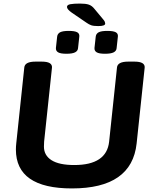

<svg xmlns="http://www.w3.org/2000/svg" viewBox="-20 -1047 860 1075"><path d="M383 8Q69 8 69 -210Q69 -218 69.5 -226.5Q70 -235 71 -244L116 -669Q119 -702 179 -702H214Q274 -702 271 -668L227 -254Q226 -248 226 -226Q226 -177 268.5 -150Q311 -123 396 -123Q577 -123 591 -254L635 -669Q638 -702 698 -702H733Q793 -702 790 -668L745 -244Q718 8 383 8ZM568 -746Q535 -746 521.5 -754Q508 -762 509 -778L516 -842Q518 -859 533 -866.5Q548 -874 581 -874Q614 -874 628 -866.5Q642 -859 640 -842L633 -778Q632 -762 616.5 -754Q601 -746 568 -746ZM352 -746Q319 -746 305.5 -754Q292 -762 293 -778L300 -842Q302 -859 317 -866.5Q332 -874 365 -874Q398 -874 412 -866.5Q426 -859 424 -842L417 -778Q416 -762 400.5 -754Q385 -746 352 -746ZM530 -901Q504 -901 491 -905.5Q478 -910 464 -920L382 -976Q355 -995 355 -1008Q355 -1020 374 -1023.5Q393 -1027 428 -1027Q460 -1027 477.5 -1021Q495 -1015 509 -997L559 -937Q565 -930 567 -924.5Q569 -919 569 -915Q569 -901 530 -901Z"/></svg>

Font: Asap Expanded Expanded Regular
Style: Bold Italic
Weight: 700
Width: 7
Italic angle: -6°
Designer: Pablo Cosgaya
Foundry: Omnibus-Type
Version: Version 3.001; ttfautohint (v1.8.4.7-5d5b)